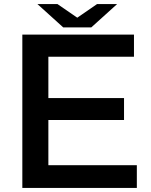

<svg xmlns="http://www.w3.org/2000/svg" viewBox="-20 -899 740 944"><path d="M291 -764.2 164.1 -878.9H262.7L359.9 -812L457 -878.9H555.7L428.7 -764.2ZM89.8 -729H638.7V-620.1H217.8V-417H589.8V-309.1H217.8V-86.9H652.8V24.9H89.8Z"/></svg>

Font: BIZ UDPGothic
Style: Bold
Weight: 700
Designer: TypeBank Co., Ltd.
Foundry: Morisawa Inc.
Version: Version 1.051